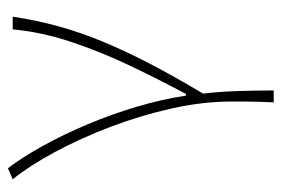

<svg xmlns="http://www.w3.org/2000/svg" viewBox="-133 -397 710 484"><g transform="rotate(-90 222.0 -155.0)"><path d="M206 180Q207 157 207.5 140.5Q208 124 208 108.5Q208 93 208 72Q208 1 190.5 -77.5Q173 -156 144 -232Q115 -308 80.5 -372Q46 -436 12 -478L40 -490Q68 -453 96.5 -401.5Q125 -350 150.5 -289.5Q176 -229 195 -165Q214 -101 223 -41H227Q264 -110 298.5 -182.5Q333 -255 358 -329.5Q383 -404 390 -478H422Q413 -418 397.5 -362Q382 -306 358.5 -249.5Q335 -193 303 -131.5Q271 -70 228 2Q233 42 234.5 90Q236 138 236 180Z"/></g></svg>

Font: SourceSans3VF
Style: Regular
Weight: 200
Designer: Paul D. Hunt
Foundry: Adobe
Version: Version 3.052;hotconv 1.1.0;makeotfexe 2.6.0